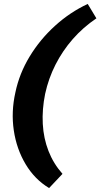

<svg xmlns="http://www.w3.org/2000/svg" viewBox="-20 -732 509 974"><path d="M229 222Q156 178 110 101Q64 24 50 -70.5Q36 -165 58 -263Q78 -359 130.5 -445.5Q183 -532 259 -601Q335 -670 425 -712L469 -639Q401 -593 349 -533.5Q297 -474 261.5 -404Q226 -334 209 -256Q193 -177 197 -103.5Q201 -30 226 34Q251 98 297 150Z"/></svg>

Font: Ysabeau Office Black
Style: Italic
Weight: 900
Italic angle: -12°
Designer: Christian Thalmann (Catharsis Fonts)
Version: Version 2.001;gftools[0.9.30]; featfreeze: tnum,lnum,ss02